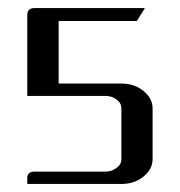

<svg xmlns="http://www.w3.org/2000/svg" viewBox="-20 -458 448 478"><path d="M47.9 0V-15.1Q47.9 -30.8 66.9 -30.8H243.2Q258.3 -30.8 270 -40Q282.2 -48.3 282.2 -62V-188Q282.2 -201.2 270.5 -210Q258.3 -219.2 243.2 -219.2H47.9V-420.9Q47.9 -438 66.9 -438H340.8L320.8 -405.8H126V-250H282.2Q314.5 -250 336.9 -231.9Q359.9 -213.4 359.9 -188V-62Q359.9 -36.6 336.9 -18.1Q314.5 0 282.2 0Z"/></svg>

Font: Hhenum
Style: Regular
Weight: 400
Designer: T. Christopher White
Version: Version 1.0